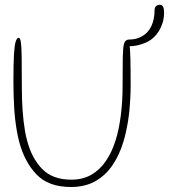

<svg xmlns="http://www.w3.org/2000/svg" viewBox="-20 -750 692 787"><path d="M271 16.5Q179 16.5 129.8 -34.8Q80.5 -86 58.5 -169.5Q53 -190.5 49 -213.5Q45 -236.5 42.2 -260.8Q39.5 -285 38 -310.5Q36.5 -336 35.8 -362.5Q35 -389 35 -416.5Q35 -488 37.2 -526.8Q39.5 -565.5 44.5 -580.2Q49.5 -595 56.5 -595Q62.5 -595 65.2 -579Q68 -563 68.8 -519.8Q69.5 -476.5 69.5 -394.5Q69.5 -370 70.2 -346Q71 -322 72.5 -299.2Q74 -276.5 76.5 -254.8Q79 -233 82.5 -212.8Q86 -192.5 91 -174Q110 -101.5 152.8 -57.5Q195.5 -13.5 272.5 -13.5Q319.5 -13.5 354.5 -33.8Q389.5 -54 414 -90Q438.5 -126 453.5 -173.5Q461 -197.5 466.5 -224.2Q472 -251 475.5 -279.5Q479 -308 480.8 -337.8Q482.5 -367.5 482.5 -398Q482.5 -472.5 483.2 -513Q484 -553.5 488 -569.2Q492 -585 501 -585Q507.5 -585 510.5 -568Q513.5 -551 514.5 -510.5Q515.5 -470 515.5 -400Q515.5 -374.5 514.2 -349.5Q513 -324.5 510.8 -300.5Q508.5 -276.5 504.8 -253.5Q501 -230.5 496.2 -208.8Q491.5 -187 485 -166.5Q468.5 -112.5 440 -71.2Q411.5 -30 369.8 -6.8Q328 16.5 271 16.5ZM511 -560.5Q501 -560.5 497.2 -564.2Q493.5 -568 493.5 -575Q493.5 -579 497 -583.5Q500.5 -588 511.5 -588Q539.5 -588 563.2 -601.8Q587 -615.5 600.5 -643Q606.5 -656 610 -672Q613.5 -688 613.5 -706.5Q613.5 -719 619.5 -724.8Q625.5 -730.5 635 -730.5Q641.5 -730.5 645.2 -726.8Q649 -723 650.8 -715.8Q652.5 -708.5 652.5 -698.5Q652.5 -675.5 646.5 -656.5Q640.5 -637.5 631 -622.5Q611 -590 577.2 -575.2Q543.5 -560.5 511 -560.5Z"/></svg>

Font: Gluten Thin
Style: Regular
Weight: 100
Designer: Tyler Finck
Foundry: Etcetera Type Company
Version: Version 1.300